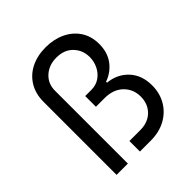

<svg xmlns="http://www.w3.org/2000/svg" viewBox="-200 -873 1008 1008"><g transform="rotate(-45 304.5 -368.5)"><path d="M88.1 0V-541.2Q88.1 -601.9 114.9 -646Q141.7 -690 189.1 -713.6Q236.5 -737.2 298.3 -737.2Q358.7 -737.2 406.6 -714.5Q454.5 -691.8 482.2 -649.9Q509.9 -608 509.9 -549.7Q509.9 -487.6 478 -445.1Q446 -402.7 394.9 -384.9V-377.8Q464.1 -371.1 508.3 -323.7Q552.6 -276.3 552.6 -200.3Q552.6 -142.8 526.3 -97.5Q500 -52.2 452.4 -26.1Q404.8 0 340.9 0H261.4V-78.1H342.3Q381 -78.1 409.3 -93.8Q437.5 -109.4 453.1 -137.1Q468.8 -164.8 468.8 -200.3Q468.8 -256.4 430.8 -293Q392.8 -329.5 328.1 -329.5H264.2V-409.1H309.7Q345.5 -409.1 371.6 -427.4Q397.7 -445.7 411.9 -475Q426.1 -504.3 426.1 -536.9Q426.1 -588.1 392.2 -623.6Q358.3 -659.1 299.7 -659.1Q244.7 -659.1 208.3 -626.2Q171.9 -593.4 171.9 -541.2V0Z"/></g></svg>

Font: InterMG
Style: Regular
Weight: 400
Designer: Rasmus Andersson
Foundry: rsms
Version: Version 3.019;December 26, 2023;FontCreator 15.0.0.2955 64-b